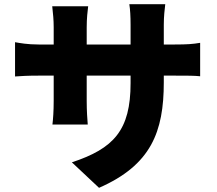

<svg xmlns="http://www.w3.org/2000/svg" viewBox="-20 -826 1040 919"><path d="M52 -624V-460C81 -462 111 -464 165 -464H237V-343C237 -294 234 -255 231 -230H400C398 -255 395 -294 395 -343V-464H605V-428C605 -202 524 -115 324 -49L454 73C703 -36 764 -195 764 -432V-464H818C875 -464 910 -464 938 -461V-621C903 -615 875 -613 817 -613H764V-707C764 -748 768 -780 771 -806H599C603 -781 605 -748 605 -707V-613H395V-695C395 -738 399 -772 402 -796H230C234 -761 237 -729 237 -696V-613H165C111 -613 75 -620 52 -624Z"/></svg>

Font: Noto Sans CJK HK Black
Style: Regular
Weight: 900
Designer: Ryoko NISHIZUKA 西塚涼子 (kana, bopomofo & ideographs); Paul D. Hunt (Latin, Greek & Cyrillic); Sandoll Communications 산돌커뮤니
Foundry: Adobe
Version: Version 2.004;hotconv 1.0.118;makeotfexe 2.5.65603